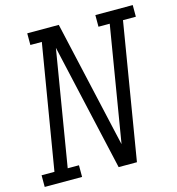

<svg xmlns="http://www.w3.org/2000/svg" viewBox="-122 -829 853 923"><g transform="rotate(-15 304.5 -367.5)"><path d="M-13 0V-58H51L154 -677H97V-735H254L384 -160L397 -103L492 -677H436V-735H622V-677H558L446 0H355L283 -318L212 -632L117 -58H173V0Z"/></g></svg>

Font: Iosevka Curly Slab LtExObl
Style: Regular
Weight: 300
Width: 7
Italic angle: -9°
Monospace: yes
Designer: Belleve Invis
Foundry: Belleve Invis
Version: Version 11.1.0; ttfautohint (v1.8.3)